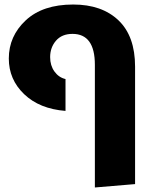

<svg xmlns="http://www.w3.org/2000/svg" viewBox="-20 -609 682 850"><path d="M400 221V-322Q400 -459 301 -459Q254 -459 228 -429Q202 -399 202 -356Q202 -319 221 -292.5Q240 -266 270 -259V-118Q155 -127 87 -192Q19 -257 19 -350Q19 -449 94 -519Q169 -589 304 -589Q431 -589 504.5 -519Q578 -449 578 -314V206Z"/></svg>

Font: FiraGO ExtraBold
Style: Regular
Weight: 800
Designer: bBox Type
Foundry: bBox Type GmbH
Version: Version 1.001;PS 001.001;hotconv 1.0.88;makeotf.lib2.5.64775